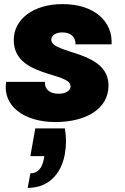

<svg xmlns="http://www.w3.org/2000/svg" viewBox="-20 -588 608 936"><path d="M152 38 128 173H196L194 186C185 235 162 257 128 257L115 328C219 328 279 257 296 164C303 125 304 82 296 38ZM509 -171C509 -344 230 -323 230 -394C230 -416 253 -430 283 -430C326 -430 349 -407 348 -372H524C530 -482 442 -568 285 -568C141 -568 47 -493 47 -393C47 -209 324 -239 324 -167C324 -145 298 -131 266 -131C224 -131 197 -151 199 -189H10C-9 -72 97 7 250 7C399 7 509 -57 509 -171Z"/></svg>

Font: SVN-Poppins ExtraBold
Style: Italic
Weight: 800
Italic angle: -10°
Designer: Ninad Kale (Devanagari), Jonny Pinhorn (Latin)
Foundry: Indian Type Foundry
Version: Version 3.002 2017